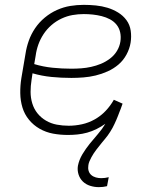

<svg xmlns="http://www.w3.org/2000/svg" viewBox="-20 -548 640 791"><path d="M387 223Q369 223 351.5 217.5Q334 212 321.5 200Q309 188 303.5 170.5Q298 153 301 135Q306 110 319.5 87.5Q333 65 349.5 44.5Q366 24 383.5 4Q401 -16 414 -38Q397 -26 378 -16.5Q359 -7 339 -1.5Q319 4 299 6Q279 8 260 8Q228 8 198.5 2.5Q169 -3 143.5 -17.5Q118 -32 99.5 -54.5Q81 -77 72.5 -105Q64 -133 63.5 -164Q63 -195 68 -226L85 -326Q89 -353 98.5 -380Q108 -407 124.5 -431.5Q141 -456 164.5 -475.5Q188 -495 215 -507Q242 -519 269.5 -523.5Q297 -528 325 -528Q350 -528 375 -525.5Q400 -523 423 -516Q446 -509 466.5 -496.5Q487 -484 501 -465Q515 -446 518.5 -421.5Q522 -397 518 -372Q514 -347 501 -323Q488 -299 468 -282Q448 -265 423.5 -254Q399 -243 374 -237Q349 -231 323.5 -229Q298 -227 274 -227Q232 -227 192 -231Q152 -235 114 -246L110 -219Q106 -194 106 -169.5Q106 -145 113 -122Q120 -99 134.5 -81Q149 -63 169.5 -51Q190 -39 214 -34.5Q238 -30 263 -30Q290 -30 317.5 -36Q345 -42 370 -56Q395 -70 415 -91Q435 -112 449 -137L485 -121Q479 -104 477.5 -100Q476 -96 472.5 -87.5Q469 -79 466 -70.5Q463 -62 459 -53.5Q455 -45 451.5 -37Q448 -29 443.5 -21Q439 -13 434 -5Q429 3 423.5 10.5Q418 18 412 25Q406 32 400 39.5Q394 47 388.5 54Q383 61 377 68.5Q371 76 366 84Q361 92 356.5 100Q352 108 348.5 116.5Q345 125 344 133Q342 145 345 155.5Q348 166 356 173Q364 180 375 183Q386 186 397 186Q405 186 412.5 185Q420 184 428 182L421 219Q413 221 404.5 222Q396 223 387 223ZM274 -265Q294 -265 314.5 -266.5Q335 -268 355.5 -272.5Q376 -277 395.5 -285Q415 -293 433 -306.5Q451 -320 462 -338.5Q473 -357 476 -377Q479 -397 475 -415Q471 -433 460 -446.5Q449 -460 433 -468.5Q417 -477 399 -481.5Q381 -486 362.5 -488Q344 -490 325 -490Q302 -490 279 -486Q256 -482 233.5 -471.5Q211 -461 192 -444.5Q173 -428 159.5 -407.5Q146 -387 138 -364.5Q130 -342 127 -319L121 -284Q157 -273 196 -269Q235 -265 274 -265Z"/></svg>

Font: Iosevka Extralight Extended
Style: Italic
Weight: 200
Width: 7
Italic angle: -9°
Monospace: yes
Designer: Belleve Invis
Foundry: Belleve Invis
Version: Version 32.5.0; ttfautohint (v1.8.4)